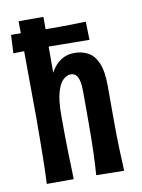

<svg xmlns="http://www.w3.org/2000/svg" viewBox="-80 -751 595 807"><g transform="rotate(-10 217.0 -347.0)"><path d="M54 -1Q55 -17 56 -45Q57 -73 57.5 -110Q58 -147 58.5 -191.5Q59 -236 59 -287Q59 -328 58.5 -366Q58 -404 58 -441.5Q58 -479 57.5 -519Q57 -559 57 -602.5Q57 -646 56 -695H162Q162 -651 162 -607Q162 -563 162 -520.5Q162 -478 162 -435.5Q162 -393 162.5 -352Q163 -311 164 -270Q164 -223 164.5 -181.5Q165 -140 166 -106Q167 -72 168 -45.5Q169 -19 169 -1ZM384 1 265 -1Q267 -25 268 -47.5Q269 -70 270 -95Q271 -120 271.5 -152Q272 -184 272 -228Q272 -245 272 -263Q272 -281 272 -303.5Q272 -326 272 -353Q272 -382 268 -400.5Q264 -419 255.5 -428Q247 -437 232 -437Q217 -437 201 -423Q185 -409 174.5 -373Q164 -337 164 -270L123 -245Q123 -287 127 -327.5Q131 -368 141 -403.5Q151 -439 167 -465.5Q183 -492 207 -507.5Q231 -523 264 -523Q296 -523 322 -509Q348 -495 363 -459.5Q378 -424 378 -361Q378 -327 378 -305.5Q378 -284 378 -268.5Q378 -253 378 -233Q378 -187 378.5 -153.5Q379 -120 380 -95Q381 -70 382 -47Q383 -24 384 1ZM11 -566 15 -644Q18 -644 32.5 -644Q47 -644 69 -643.5Q91 -643 118 -642.5Q145 -642 175 -642Q195 -642 220.5 -642Q246 -642 269.5 -642.5Q293 -643 311 -643.5Q329 -644 334 -644L336 -566Q329 -566 309.5 -566.5Q290 -567 264.5 -567Q239 -567 213 -567.5Q187 -568 169 -568Q104 -568 61.5 -567Q19 -566 11 -566Z"/></g></svg>

Font: Truculenta
Style: Bold
Weight: 700
Designer: Ivan Castro, Eva Sanz & Omnibus-Type Team
Foundry: Omnibus-Type
Version: Version 1.002